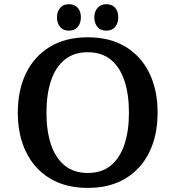

<svg xmlns="http://www.w3.org/2000/svg" viewBox="-20 -902 857 937"><path d="M408.2 15Q300.2 15 223.9 -31.2Q147.5 -77.4 107.2 -160Q66.9 -242.7 66.9 -352Q66.9 -462.3 107.2 -545Q147.5 -627.6 223.9 -673.8Q300.2 -720 408.2 -720Q516.5 -720 592.7 -673.8Q668.8 -627.6 709 -545Q749.1 -462.3 749.1 -352Q749.1 -242.7 709 -160Q668.8 -77.4 592.7 -31.2Q516.5 15 408.2 15ZM408.2 -57.9Q476.5 -57.9 521 -94.5Q565.4 -131.2 587.3 -197.3Q609.3 -263.5 609.3 -352Q609.3 -441.5 587.3 -507.7Q565.4 -573.8 521 -610.5Q476.5 -647.1 408.2 -647.1Q340.5 -647.1 295.5 -610.5Q250.6 -573.8 228.7 -507.7Q206.7 -441.5 206.7 -352Q206.7 -263.5 228.7 -197.3Q250.6 -131.2 295.5 -94.5Q340.5 -57.9 408.2 -57.9ZM498.5 -752.4Q471.3 -752.4 455.8 -770.2Q440.4 -788.1 440.4 -817.6Q440.4 -845.2 456 -863.4Q471.6 -881.5 498.5 -881.5Q526.1 -881.5 541.5 -864.7Q557 -847.8 557 -817.6Q557 -788.1 541.7 -770.2Q526.5 -752.4 498.5 -752.4ZM316.3 -752.4Q289 -752.4 273.5 -770.2Q258.1 -788.1 258.1 -817.6Q258.1 -845.2 273.4 -863.4Q288.7 -881.5 316.3 -881.5Q343.5 -881.5 359.1 -864.4Q374.7 -847.2 374.7 -817.6Q374.7 -788.7 359.3 -770.5Q343.8 -752.4 316.3 -752.4Z"/></svg>

Font: Andada Pro
Style: Regular
Weight: 400
Designer: Carolina Giovagnoli
Foundry: Huerta Tipografica
Version: Version 3.003